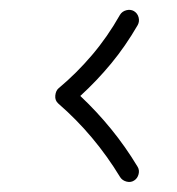

<svg xmlns="http://www.w3.org/2000/svg" viewBox="-20 -502 360 390"><path d="M252.4 -135.3Q245.6 -130.9 237.1 -133.1Q228.5 -135.3 224.1 -142.1Q171.9 -228 98.6 -291.5Q91.3 -297.9 92.3 -307.9Q93.3 -317.9 99.1 -322.8Q135.3 -353 166.7 -389.9Q198.2 -426.8 223.6 -471.7Q228 -479 236.6 -481.2Q245.1 -483.4 252 -479.5Q259.3 -475.1 261.5 -466.8Q263.7 -458.5 259.8 -451.2Q234.9 -408.2 205.8 -373Q176.8 -337.9 143.1 -307.1Q176.3 -275.9 205.6 -240Q234.9 -204.1 259.3 -163.6Q263.7 -156.7 261.5 -148.2Q259.3 -139.6 252.4 -135.3Z"/></svg>

Font: Mikhak-DS2-FD Light
Style: Regular
Weight: 300
Designer: Amin Abedi
Version: Version 3.2